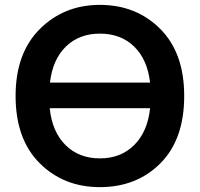

<svg xmlns="http://www.w3.org/2000/svg" viewBox="-20 -741 821 788"><path d="M736 -347Q736 -169 638.5 -71Q541 27 390 27Q241 27 142.5 -71.5Q44 -170 44 -347Q44 -523 143.5 -622Q243 -721 390 -721Q539 -721 637.5 -622.5Q736 -524 736 -347ZM596 -297H184Q194 -200 249 -145.5Q304 -91 390 -91Q476 -91 531 -146Q586 -201 596 -297ZM390 -603Q305 -603 250.5 -550Q196 -497 185 -402H596Q585 -497 530.5 -550Q476 -603 390 -603Z"/></svg>

Font: Repo
Style: DemiBold
Weight: 600
Designer: Stefan Peev
Foundry: Context Ltd
Version: Version 001.000